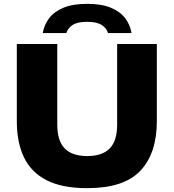

<svg xmlns="http://www.w3.org/2000/svg" viewBox="-20 -969 904 999"><path d="M433.5 10Q303.5 10 223 -31Q142.5 -72 105 -149.8Q67.5 -227.5 67.5 -338.5V-740H278V-321Q278 -236 316.8 -196.5Q355.5 -157 433.5 -157Q512 -157 550.8 -196.5Q589.5 -236 589.5 -321V-740H796V-338.5Q796 -172 710.8 -81Q625.5 10 433.5 10ZM202.5 -797Q209.5 -839.5 235.5 -874Q261.5 -908.5 310.2 -928.8Q359 -949 433.5 -949Q508 -949 556.8 -928.8Q605.5 -908.5 631.5 -874Q657.5 -839.5 664.5 -797H542Q535 -822 509.5 -838.8Q484 -855.5 433.5 -855.5Q382.5 -855.5 357.5 -838.8Q332.5 -822 325 -797Z"/></svg>

Font: Encode Sans Expanded Expanded ExtraBold
Style: Regular
Weight: 800
Width: 7
Designer: Multiple Designers
Foundry: Impallari Type
Version: Version 3.000; ttfautohint (v1.8.3) -l 8 -r 50 -G 200 -x 14 